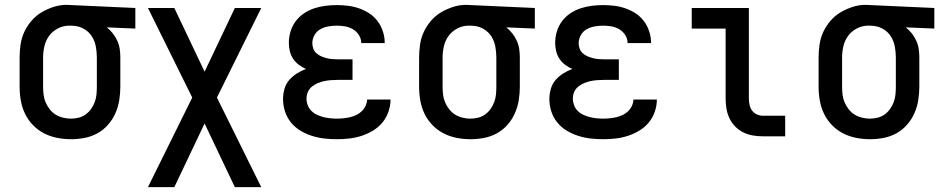

<svg xmlns="http://www.w3.org/2000/svg" viewBox="-20 -563 3890 793"><path d="M274 12Q245 12 216.5 6.5Q188 1 162.5 -12Q137 -25 116.5 -46Q96 -67 83.5 -93Q71 -119 66 -147.5Q61 -176 61 -205V-325Q61 -352 65 -379.5Q69 -407 80.5 -431.5Q92 -456 110 -477Q128 -498 151.5 -512Q175 -526 201.5 -534.5Q228 -543 256 -543Q260 -543 265 -542.5Q270 -542 275 -542L539 -530V-445L421 -450Q435 -439 446 -425Q457 -411 464.5 -394.5Q472 -378 474.5 -360.5Q477 -343 477 -325V-205Q477 -177 472.5 -149Q468 -121 456.5 -95Q445 -69 426 -47.5Q407 -26 382.5 -12.5Q358 1 330 6.5Q302 12 274 12ZM273 -73Q289 -73 305 -77Q321 -81 334 -90.5Q347 -100 356.5 -113.5Q366 -127 371.5 -142Q377 -157 378.5 -173Q380 -189 380 -205V-325Q380 -347 376 -369.5Q372 -392 360.5 -411Q349 -430 329.5 -442Q310 -454 288 -456L275 -457H265Q241 -457 219 -445.5Q197 -434 183 -415Q169 -396 163.5 -372.5Q158 -349 158 -325V-205Q158 -188 160 -171.5Q162 -155 168.5 -140Q175 -125 185.5 -111.5Q196 -98 210 -89.5Q224 -81 240.5 -77Q257 -73 273 -73Z M1059 210H950L825 -53L700 210H591L774 -160L591 -530H700L825 -267L950 -530H1059L876 -160Z M1372 12Q1345 12 1319 9Q1293 6 1268 -2Q1243 -10 1220.5 -23.5Q1198 -37 1181.5 -57.5Q1165 -78 1157 -103Q1149 -128 1149 -154Q1149 -175 1155 -196Q1161 -217 1174.5 -232.5Q1188 -248 1206 -259.5Q1224 -271 1244 -278Q1228 -285 1214 -295.5Q1200 -306 1190.5 -320.5Q1181 -335 1177 -352Q1173 -369 1173 -386Q1173 -410 1180 -433Q1187 -456 1201 -475Q1215 -494 1235 -507.5Q1255 -521 1277.5 -528.5Q1300 -536 1324 -539Q1348 -542 1371 -542Q1395 -542 1418.5 -539Q1442 -536 1464.5 -528Q1487 -520 1506.5 -507Q1526 -494 1540 -475Q1554 -456 1561.5 -433Q1569 -410 1569 -386V-385H1472Q1472 -403 1462.5 -418Q1453 -433 1438 -442Q1423 -451 1406 -454Q1389 -457 1371 -457Q1354 -457 1336.5 -454Q1319 -451 1303.5 -442.5Q1288 -434 1279 -418Q1270 -402 1270 -385Q1270 -373 1274 -362Q1278 -351 1287 -343Q1296 -335 1306.5 -330.5Q1317 -326 1328.5 -323Q1340 -320 1351.5 -319Q1363 -318 1375 -318H1436V-233H1375Q1361 -233 1347 -232Q1333 -231 1319 -228Q1305 -225 1292 -219.5Q1279 -214 1268 -205Q1257 -196 1251.5 -183Q1246 -170 1246 -156Q1246 -142 1251 -128.5Q1256 -115 1266 -105Q1276 -95 1289 -89Q1302 -83 1315.5 -79.5Q1329 -76 1343.5 -74.5Q1358 -73 1372 -73Q1385 -73 1399 -74.5Q1413 -76 1426 -79Q1439 -82 1451.5 -88Q1464 -94 1474 -103.5Q1484 -113 1490 -126Q1496 -139 1496 -152H1593Q1593 -127 1584.5 -102Q1576 -77 1559.5 -57Q1543 -37 1520.5 -23.5Q1498 -10 1473.5 -2Q1449 6 1423 9Q1397 12 1372 12Z M1924 12Q1895 12 1866.5 6.5Q1838 1 1812.5 -12Q1787 -25 1766.5 -46Q1746 -67 1733.5 -93Q1721 -119 1716 -147.5Q1711 -176 1711 -205V-325Q1711 -352 1715 -379.5Q1719 -407 1730.5 -431.5Q1742 -456 1760 -477Q1778 -498 1801.5 -512Q1825 -526 1851.5 -534.5Q1878 -543 1906 -543Q1910 -543 1915 -542.5Q1920 -542 1925 -542L2189 -530V-445L2071 -450Q2085 -439 2096 -425Q2107 -411 2114.5 -394.5Q2122 -378 2124.5 -360.5Q2127 -343 2127 -325V-205Q2127 -177 2122.5 -149Q2118 -121 2106.5 -95Q2095 -69 2076 -47.5Q2057 -26 2032.5 -12.5Q2008 1 1980 6.5Q1952 12 1924 12ZM1923 -73Q1939 -73 1955 -77Q1971 -81 1984 -90.5Q1997 -100 2006.5 -113.5Q2016 -127 2021.5 -142Q2027 -157 2028.5 -173Q2030 -189 2030 -205V-325Q2030 -347 2026 -369.5Q2022 -392 2010.5 -411Q1999 -430 1979.5 -442Q1960 -454 1938 -456L1925 -457H1915Q1891 -457 1869 -445.5Q1847 -434 1833 -415Q1819 -396 1813.5 -372.5Q1808 -349 1808 -325V-205Q1808 -188 1810 -171.5Q1812 -155 1818.5 -140Q1825 -125 1835.5 -111.5Q1846 -98 1860 -89.5Q1874 -81 1890.5 -77Q1907 -73 1923 -73Z M2472 12Q2445 12 2419 9Q2393 6 2368 -2Q2343 -10 2320.5 -23.5Q2298 -37 2281.5 -57.5Q2265 -78 2257 -103Q2249 -128 2249 -154Q2249 -175 2255 -196Q2261 -217 2274.5 -232.5Q2288 -248 2306 -259.5Q2324 -271 2344 -278Q2328 -285 2314 -295.5Q2300 -306 2290.5 -320.5Q2281 -335 2277 -352Q2273 -369 2273 -386Q2273 -410 2280 -433Q2287 -456 2301 -475Q2315 -494 2335 -507.5Q2355 -521 2377.5 -528.5Q2400 -536 2424 -539Q2448 -542 2471 -542Q2495 -542 2518.5 -539Q2542 -536 2564.5 -528Q2587 -520 2606.5 -507Q2626 -494 2640 -475Q2654 -456 2661.5 -433Q2669 -410 2669 -386V-385H2572Q2572 -403 2562.5 -418Q2553 -433 2538 -442Q2523 -451 2506 -454Q2489 -457 2471 -457Q2454 -457 2436.5 -454Q2419 -451 2403.5 -442.5Q2388 -434 2379 -418Q2370 -402 2370 -385Q2370 -373 2374 -362Q2378 -351 2387 -343Q2396 -335 2406.5 -330.5Q2417 -326 2428.5 -323Q2440 -320 2451.5 -319Q2463 -318 2475 -318H2536V-233H2475Q2461 -233 2447 -232Q2433 -231 2419 -228Q2405 -225 2392 -219.5Q2379 -214 2368 -205Q2357 -196 2351.5 -183Q2346 -170 2346 -156Q2346 -142 2351 -128.5Q2356 -115 2366 -105Q2376 -95 2389 -89Q2402 -83 2415.5 -79.5Q2429 -76 2443.5 -74.5Q2458 -73 2472 -73Q2485 -73 2499 -74.5Q2513 -76 2526 -79Q2539 -82 2551.5 -88Q2564 -94 2574 -103.5Q2584 -113 2590 -126Q2596 -139 2596 -152H2693Q2693 -127 2684.5 -102Q2676 -77 2659.5 -57Q2643 -37 2620.5 -23.5Q2598 -10 2573.5 -2Q2549 6 2523 9Q2497 12 2472 12Z M3223 0H3131Q3110 0 3089.5 -3.5Q3069 -7 3050.5 -16Q3032 -25 3017 -40Q3002 -55 2993 -74Q2984 -93 2980.5 -113.5Q2977 -134 2977 -155V-445H2837V-530H3073V-155Q3073 -142 3076 -129Q3079 -116 3086.5 -106Q3094 -96 3106 -90.5Q3118 -85 3131 -85H3223Z M3574 12Q3545 12 3516.5 6.5Q3488 1 3462.5 -12Q3437 -25 3416.5 -46Q3396 -67 3383.5 -93Q3371 -119 3366 -147.5Q3361 -176 3361 -205V-325Q3361 -352 3365 -379.5Q3369 -407 3380.5 -431.5Q3392 -456 3410 -477Q3428 -498 3451.5 -512Q3475 -526 3501.5 -534.5Q3528 -543 3556 -543Q3560 -543 3565 -542.5Q3570 -542 3575 -542L3839 -530V-445L3721 -450Q3735 -439 3746 -425Q3757 -411 3764.5 -394.5Q3772 -378 3774.5 -360.5Q3777 -343 3777 -325V-205Q3777 -177 3772.5 -149Q3768 -121 3756.5 -95Q3745 -69 3726 -47.5Q3707 -26 3682.5 -12.5Q3658 1 3630 6.5Q3602 12 3574 12ZM3573 -73Q3589 -73 3605 -77Q3621 -81 3634 -90.5Q3647 -100 3656.5 -113.5Q3666 -127 3671.5 -142Q3677 -157 3678.5 -173Q3680 -189 3680 -205V-325Q3680 -347 3676 -369.5Q3672 -392 3660.5 -411Q3649 -430 3629.5 -442Q3610 -454 3588 -456L3575 -457H3565Q3541 -457 3519 -445.5Q3497 -434 3483 -415Q3469 -396 3463.5 -372.5Q3458 -349 3458 -325V-205Q3458 -188 3460 -171.5Q3462 -155 3468.5 -140Q3475 -125 3485.5 -111.5Q3496 -98 3510 -89.5Q3524 -81 3540.5 -77Q3557 -73 3573 -73Z"/></svg>

Font: Lode Dark Term
Style: Bold
Weight: 700
Monospace: yes
Designer: Belleve Invis
Foundry: Belleve Invis
Version: Version 29.2.0